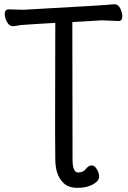

<svg xmlns="http://www.w3.org/2000/svg" viewBox="-20 -736 617 924"><path d="M354 168Q309.1 168 286.1 145Q246.1 107.9 246.1 29.8L245.1 -107.9L246.1 -626Q97.2 -617.2 78.1 -615.2Q55.2 -610.8 43 -609.9Q24.9 -609.9 13.9 -629.9Q2.9 -649.9 2.9 -668.9Q2.9 -690.9 22 -690.9L92.8 -689Q494.1 -710.9 530.8 -715.8Q548.8 -715.8 558.8 -695.3Q568.8 -674.8 568.8 -658.2Q568.8 -634.8 550.8 -634.8L471.2 -638.2L328.1 -629.9L329.1 30.8Q329.1 94.2 356 94.2Q380.9 94.2 395 75.2Q407.2 60.1 421.1 60.1Q435.1 60.1 446 78.1Q457 96.2 457 113.8Q457 134.8 427.5 151.4Q397.9 168 354 168Z"/></svg>

Font: LXGW WenKai Screen
Style: Regular
Weight: 400
Designer: LXGW / Fontworks Inc.
Foundry: LXGW / Fontworks Inc.
Version: Version 1.510;January 18,2025